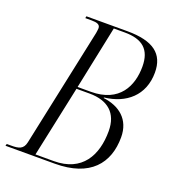

<svg xmlns="http://www.w3.org/2000/svg" viewBox="-152 -816 832 918"><g transform="rotate(20 264.5 -357.0)"><path d="M-21 0H230C409 0 485 -94 485 -227C485 -318 424 -365 342 -375L343 -378C451 -390 531 -456 531 -573C531 -667 473 -714 339 -714H131L129 -704H161C188 -704 205 -699 205 -680C205 -674 203 -663 202 -655L74 -52C66 -15 43 -10 5 -10H-18ZM274 -382H207L274 -704H330C420 -704 465 -666 465 -579C465 -482 420 -382 274 -382ZM221 -10H128L205 -372H271C365 -372 419 -326 419 -234C419 -111 365 -10 221 -10Z"/></g></svg>

Font: Noto Serif Display Condensed Light
Style: Italic
Weight: 300
Width: 3
Italic angle: -12°
Designer: Monotype Design Team
Foundry: Monotype Imaging Inc.
Version: Version 2.009